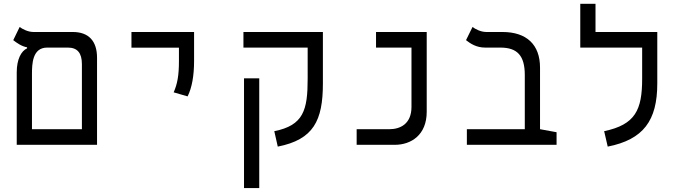

<svg xmlns="http://www.w3.org/2000/svg" viewBox="-20 -752 3556 997"><path d="M66.9 0H483.9V-452.1C483.9 -539.1 440.4 -585.9 357.9 -585.9H153.8C125 -585.9 96.7 -601.1 82 -611.8L48.8 -543.5C66.9 -529.3 92.3 -511.2 120.6 -506.3V-501C89.8 -486.8 66.9 -443.8 66.9 -376ZM225.1 -504.9H332.5C381.3 -504.9 405.3 -477.5 405.3 -418.9V-81.1H146V-366.7C146 -419.9 147.9 -504.9 225.1 -504.9Z M954.1 -251.5C976.6 -295.9 987.8 -359.4 987.8 -435.1V-585.9H662.6V-504.4H909.2V-435.1C909.2 -359.4 900.9 -315.9 881.8 -272.5Z M1656.7 -585.9H1244.1V-504.9H1577.6V-343.3C1577.6 -180.2 1556.2 -101.1 1404.3 -70.8L1422.4 9.3C1607.9 -27.3 1656.7 -125.5 1656.7 -318.4ZM1326.2 224.6V-345.2H1247.1V224.6Z M1832 0H2029.8C2115.2 0 2195.8 -51.3 2195.8 -171.4V-585.9H1932.6V-504.9H2116.7V-196.8C2116.7 -107.9 2057.6 -81.1 2002 -81.1H1832Z M2870.1 -65.4 2784.2 -81.1V-400.9C2784.2 -520.5 2714.4 -585.9 2588.9 -585.9H2505.4C2476.1 -585.9 2448.2 -601.1 2433.6 -611.8L2399.9 -543.5C2423.3 -524.9 2454.6 -504.9 2499 -504.9H2578.1C2666.5 -504.9 2705.1 -462.9 2705.1 -362.3V-81.1H2404.3V0H2870.1Z M3393.1 -585.9H3072.3V-732.4H2993.2V-504.9H3314.5V-343.3C3314.5 -180.2 3278.8 -105 3117.2 -70.8L3135.7 9.3C3320.8 -27.3 3393.1 -125.5 3393.1 -318.4Z"/></svg>

Font: Cascadia Code SemiLight
Style: Regular
Weight: 350
Monospace: yes
Designer: Aaron Bell
Foundry: Saja Typeworks
Version: Version 2404.023